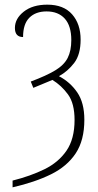

<svg xmlns="http://www.w3.org/2000/svg" viewBox="-20 -564 421 824"><path d="M34 211Q110 192 170.5 162.5Q231 133 265.5 82.5Q300 32 300 -49Q300 -120 272 -158.5Q244 -197 205 -221L123 -187L112 -214Q179 -239 217 -262Q255 -285 270.5 -315.5Q286 -346 286 -392Q286 -453 258 -484Q230 -515 180 -515Q133 -515 106 -488Q79 -461 79 -405Q44 -405 44 -444Q44 -484 82 -514Q120 -544 183 -544Q253 -544 289.5 -502.5Q326 -461 326 -394Q326 -330 298.5 -294Q271 -258 233 -237Q281 -212 311.5 -167.5Q342 -123 342 -50Q342 38 305 94Q268 150 199 184Q130 218 34 240Z"/></svg>

Font: Noto Serif Condensed ExtraLight
Style: Regular
Weight: 200
Width: 3
Designer: Monotype Design Team
Foundry: Monotype Imaging Inc.
Version: Version 2.013; ttfautohint (v1.8.4.7-5d5b)